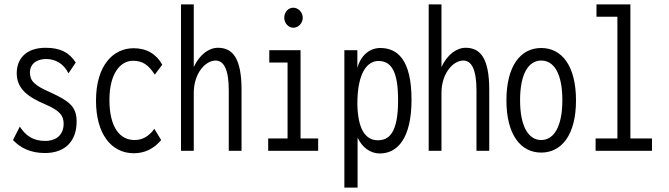

<svg xmlns="http://www.w3.org/2000/svg" viewBox="-20 -685 3040 872"><path d="M184 10C276 10 328 -44 328 -133C328 -201 294 -226 210 -265C133 -298 116 -319 116 -357C116 -392 143 -417 190 -417C230 -417 269 -397 291 -352L324 -401C294 -447 254 -468 187 -468C100 -468 56 -420 56 -352C56 -282 107 -244 188 -210C249 -183 269 -162 269 -123C269 -74 237 -45 185 -45C129 -45 96 -70 70 -110L39 -49C73 -13 119 10 184 10Z M588 11C636 11 679 -9 712 -49L681 -100C656 -65 626 -49 591 -49C523 -49 477 -109 477 -231C477 -357 531 -409 583 -409C627 -409 653 -392 683 -346L717 -391C691 -439 646 -466 587 -466C494 -466 416 -388 416 -228C416 -80 483 11 588 11Z M802 0H860V-263C860 -352 913 -410 959 -410C996 -410 1019 -371 1019 -275V0H1077V-277C1077 -420 1037 -468 970 -468C928 -468 887 -437 860 -381V-665H802Z M1312 -559C1335 -559 1355 -580 1355 -604C1355 -629 1335 -650 1312 -650C1289 -650 1271 -630 1271 -604C1271 -580 1290 -559 1312 -559ZM1198 0H1425V-56H1345V-457H1203V-401H1286V-56H1198Z M1544 167H1604V-60C1625 -15 1662 12 1705 12C1784 12 1849 -55 1849 -232C1849 -414 1785 -467 1707 -467C1659 -467 1619 -434 1603 -377V-457H1544ZM1696 -48C1641 -48 1605 -96 1603 -213C1603 -355 1648 -410 1702 -408C1758 -406 1788 -360 1788 -229C1788 -77 1744 -48 1696 -48Z M1927 0H1985V-263C1985 -352 2038 -410 2084 -410C2121 -410 2144 -371 2144 -275V0H2202V-277C2202 -420 2162 -468 2095 -468C2053 -468 2012 -437 1985 -381V-665H1927Z M2438 8C2531 8 2596 -73 2596 -229C2596 -387 2531 -467 2438 -467C2345 -467 2280 -387 2280 -229C2280 -73 2345 8 2438 8ZM2438 -49C2380 -49 2342 -111 2342 -230C2342 -351 2381 -410 2438 -410C2496 -410 2534 -351 2534 -230C2534 -111 2496 -49 2438 -49Z M2685 0H2941V-56H2843V-665H2689V-609H2784V-56H2685Z"/></svg>

Font: Inconsolata Condensed
Style: Regular
Weight: 400
Width: 3
Monospace: yes
Designer: Raph Levien, Cyreal, Brenton Simpson
Foundry: Raph Levien, Cyreal, Google
Version: Version 3.100